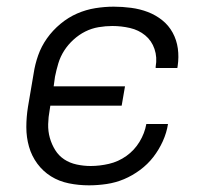

<svg xmlns="http://www.w3.org/2000/svg" viewBox="-20 -548 640 576"><path d="M247 8Q216 8 186.5 2Q157 -4 133 -19Q109 -34 92 -57Q75 -80 67 -108Q59 -136 59 -166.5Q59 -197 64 -228L81 -328Q85 -355 94.5 -382Q104 -409 121 -433Q138 -457 161.5 -476.5Q185 -496 211.5 -507.5Q238 -519 266 -523.5Q294 -528 321 -528Q347 -528 373.5 -524.5Q400 -521 423.5 -512Q447 -503 466.5 -487.5Q486 -472 498 -450Q510 -428 513.5 -402.5Q517 -377 513 -350L512 -344H447V-348Q452 -376 443.5 -401Q435 -426 415.5 -442Q396 -458 370 -464Q344 -470 317 -470Q297 -470 276 -466.5Q255 -463 236 -453.5Q217 -444 200.5 -429Q184 -414 172.5 -396Q161 -378 155 -358Q149 -338 145 -318L141 -289H355L345 -231H131L129 -218Q125 -197 124.5 -175.5Q124 -154 129.5 -134.5Q135 -115 145.5 -98Q156 -81 172.5 -70Q189 -59 210 -54.5Q231 -50 252 -50Q279 -50 307 -56.5Q335 -63 359 -80Q383 -97 398.5 -122.5Q414 -148 419 -176H484Q480 -150 468.5 -124.5Q457 -99 440 -77Q423 -55 400 -38Q377 -21 352 -10.5Q327 0 300 4Q273 8 247 8Z"/></svg>

Font: Iosevka Aile Light Oblique
Style: Regular
Weight: 300
Italic angle: -9°
Designer: Belleve Invis
Foundry: Belleve Invis
Version: Version 31.1.0; ttfautohint (v1.8.4)